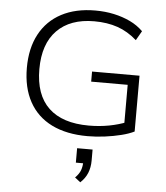

<svg xmlns="http://www.w3.org/2000/svg" viewBox="-63 -769 953 1100"><g transform="rotate(5 413.5 -219.0)"><path d="M458 8Q337 8 252 -34Q167 -76 122.5 -157Q78 -238 78 -352Q78 -465 121.5 -546Q165 -627 246.5 -670Q328 -713 441 -713Q498 -713 548.5 -702Q599 -691 642 -670.5Q685 -650 717 -618L686 -564Q634 -610 574.5 -630.5Q515 -651 440 -651Q302 -651 226 -573.5Q150 -496 150 -351Q150 -203 229 -128Q308 -53 460 -53Q521 -53 576.5 -63.5Q632 -74 679 -93L662 -56V-305H452V-363H725V-42Q695 -27 651 -16Q607 -5 557 1.5Q507 8 458 8ZM440 275 408 250Q431 227 439 204.5Q447 182 447 155L463 165H405V82H494V145Q494 185 481 217Q468 249 440 275Z"/></g></svg>

Font: Nunito Sans 10pt SemiExpanded Light
Style: Regular
Weight: 300
Width: 6
Designer: Vernon Adams
Foundry: Vernon Adams
Version: Version 3.101;gftools[0.9.27]